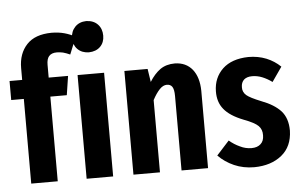

<svg xmlns="http://www.w3.org/2000/svg" viewBox="-57 -942 1635 1046"><g transform="rotate(-5 760.5 -419.5)"><path d="M275 -700Q291 -700 309 -696Q327 -691 347 -682L385 -776Q358 -791 326 -800Q293 -809 255 -809Q165 -808 120 -760Q74 -711 74 -632V-567H5V-463H74V0H219V-463H309L325 -567H219V-637Q219 -669 232 -684Q246 -700 275 -700Z M449 -856Q411 -855 388 -831Q365 -807 364 -769Q365 -732 388 -709Q411 -686 449 -685Q489 -686 512 -709Q535 -732 535 -769Q535 -807 512 -831Q489 -855 449 -856ZM522 -567H377V0H522Z M910 -584Q863 -584 830 -561Q797 -537 771 -495L760 -567H633V0H778V-395Q797 -431 817 -452Q836 -472 857 -472Q876 -472 886 -458Q896 -443 896 -407V0H1041V-423Q1040 -497 1006 -540Q971 -583 910 -584Z M1312 -584Q1221 -582 1171 -535Q1121 -487 1120 -413Q1119 -354 1151 -315Q1183 -275 1257 -246Q1316 -224 1336 -204Q1356 -184 1355 -152Q1355 -121 1337 -105Q1319 -88 1287 -88Q1254 -88 1224 -103Q1193 -117 1166 -140L1097 -64Q1133 -27 1183 -5Q1233 17 1293 17Q1385 16 1443 -31Q1501 -78 1503 -165Q1503 -233 1467 -273Q1431 -312 1362 -338Q1302 -362 1282 -379Q1262 -397 1263 -423Q1263 -449 1279 -464Q1295 -478 1324 -478Q1352 -478 1379 -467Q1406 -456 1432 -437L1487 -516Q1454 -548 1410 -566Q1365 -584 1312 -584Z"/></g></svg>

Font: Glow Sans SC Compressed
Style: Bold
Weight: 700
Width: 2
Designer: Ryoko NISHIZUKA (kana, bopomofo & ideographs); Paul D. Hunt (Latin, Greek & Cyrillic); Sandoll Communications, Soo-young
Version: Version 0.93